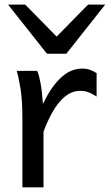

<svg xmlns="http://www.w3.org/2000/svg" viewBox="-20 -801 470 821"><path d="M393.1 -388.2Q382.3 -395 373.5 -399.7Q364.7 -404.3 356.4 -407.2Q348.1 -410.2 339.8 -411.4Q331.5 -412.6 322.3 -412.6Q231.4 -412.6 166 -237.8V0H75.7V-300.3Q75.7 -372.6 67.6 -422.6Q59.6 -472.7 51.3 -498H139.2Q147.5 -478 153.6 -444.6Q159.7 -411.1 163.6 -356.4Q183.6 -398.4 204.3 -427.2Q225.1 -456.1 246.3 -474.1Q267.6 -492.2 289.1 -500Q310.5 -507.8 332 -507.8Q350.6 -507.8 366 -502Q381.3 -496.1 393.1 -488.3ZM87.9 -781.2 222.2 -644.5 356.4 -781.2H429.7L263.7 -571.3H180.7L14.6 -781.2Z"/></svg>

Font: Andika DR AuSIL
Style: Regular
Weight: 400
Designer: Annie Olsen & Victor Gaultney
Foundry: SIL International
Version: Version 0.003